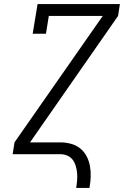

<svg xmlns="http://www.w3.org/2000/svg" viewBox="-20 -755 640 940"><path d="M353 165Q356 147 357.5 128.5Q359 110 357.5 92.5Q356 75 351 58Q346 41 336 27.5Q326 14 310 7Q294 0 276 0H42L51 -58L483 -677H219L205 -590H140L164 -735H567L558 -677L127 -58H276Q302 -58 327.5 -51Q353 -44 372.5 -28.5Q392 -13 404 10Q416 33 420.5 58.5Q425 84 424 111Q423 138 418 165Z"/></svg>

Font: Iosevka Slab Light Extended
Style: Italic
Weight: 300
Width: 7
Italic angle: -9°
Monospace: yes
Designer: Belleve Invis
Foundry: Belleve Invis
Version: Version 11.1.0; ttfautohint (v1.8.3)